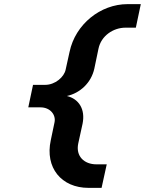

<svg xmlns="http://www.w3.org/2000/svg" viewBox="-20 -690 702 930"><path d="M409 220H472L497 106H447C388 106 346 67 359 5L380 -91C394 -161 362 -211 304 -225C368 -239 422 -289 437 -358L457 -454C470 -517 529 -556 588 -556H638L662 -670H598C466 -670 345 -572 317 -439L298 -353C291 -317 247 -279 199 -279H140L117 -170H176C224 -170 252 -133 244 -97L226 -11C197 122 277 220 409 220Z"/></svg>

Font: LT Wave Mono Bold
Style: Italic
Weight: 700
Designer: Daniel Lyons
Version: Version 2.5 (Glyphs App)